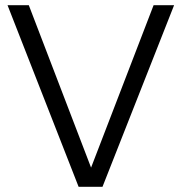

<svg xmlns="http://www.w3.org/2000/svg" viewBox="-20 -720 700 740"><path d="M283 0 9 -700H91L331 -74L572 -700H651L375 0Z"/></svg>

Font: Red Hat Text VF
Style: Regular
Weight: 300
Designer: Pentagram, MCKL
Foundry: Pentagram, MCKL
Version: Version 1.023